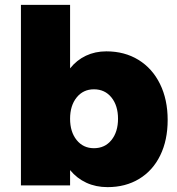

<svg xmlns="http://www.w3.org/2000/svg" viewBox="-20 -762 728 789"><path d="M669 -269Q669 -186 638.5 -123.5Q608 -61 552 -27Q496 7 422 7Q374 7 335 -11Q296 -29 268 -63V0H66V-742H268V-481Q295 -515 333 -533Q371 -551 417 -551Q492 -551 549 -516Q606 -481 637.5 -417Q669 -353 669 -269ZM465 -274Q465 -328 438 -361.5Q411 -395 366 -395Q322 -395 295 -361.5Q268 -328 268 -274Q268 -220 295 -186.5Q322 -153 366 -153Q411 -153 438 -186.5Q465 -220 465 -274Z"/></svg>

Font: #9Slide03 Montserrat ExtraBold
Style: Regular
Weight: 800
Designer: Julieta Ulanovsky
Foundry: Julieta Ulanovsky
Version: Version 6.001